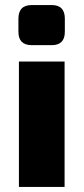

<svg xmlns="http://www.w3.org/2000/svg" viewBox="-20 -741 331 761"><path d="M106 -721H185Q237 -721 237 -667V-615Q237 -562 185 -562H106Q53 -562 53 -615V-667Q53 -721 106 -721ZM236 0H55V-497H236Z"/></svg>

Font: Exo 2.0 Extra Bold
Style: Regular
Weight: 800
Designer: Natanael Gama
Version: Version 1.001;PS 001.001;hotconv 1.0.70;makeotf.lib2.5.58329